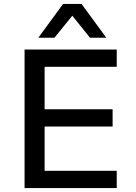

<svg xmlns="http://www.w3.org/2000/svg" viewBox="-20 -957 694 977"><path d="M105 0V-705H574V-617H207V-401H553V-313H207V-88H574V0ZM175 -765 301 -937H395L521 -765H438L348 -877L257 -765Z"/></svg>

Font: Nunito Sans 12pt ExtraLight 7pt Medium
Style: Regular
Weight: 500
Version: Version 3.101;gftools[0.9.27]